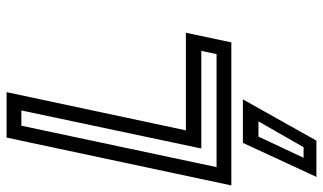

<svg xmlns="http://www.w3.org/2000/svg" viewBox="-236 -516 1005 598"><g transform="rotate(-90 267.0 -217.5)"><path d="M-12 0 137 -700H278.5L159.5 -141.5H463.5L433.5 0ZM45 -46H397L407 -93.5H103L221.5 -654H174ZM14.5 265 120.5 36H256L127.5 265ZM74 225H107L187.5 84.5H140Z"/></g></svg>

Font: Tourney Thin Medium
Style: Italic
Weight: 500
Italic angle: -12°
Version: Version 1.015